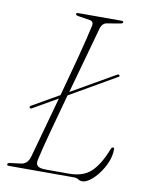

<svg xmlns="http://www.w3.org/2000/svg" viewBox="-81 -758 631 827"><g transform="rotate(10 234.0 -345.0)"><path d="M58 -263.5Q56.5 -269.5 64 -272.5L180 -339Q204.5 -428.5 226.8 -513.2Q249 -598 262 -657Q265.5 -675.5 248.5 -679L197.5 -687Q185 -689 185 -695Q185 -700 196.5 -700H382Q391.5 -700 391.5 -695Q391.5 -689 378 -687L324.5 -678Q303.5 -676 295.5 -650Q281.5 -597.5 259.5 -519.8Q237.5 -442 214.5 -358.5L406 -468.5Q414 -471.5 415.5 -466Q417.5 -460.5 409.5 -458L210 -343Q186.5 -257.5 165 -178.5Q143.5 -99.5 132 -47Q128 -28.5 137.5 -20.2Q147 -12 174 -12H275Q336.5 -12 371 -44.5Q405.5 -77 432 -145Q436 -156 442 -156Q448 -156 447.5 -149Q447.5 -120.5 435.8 -92.2Q424 -64 406.5 -40.8Q389 -17.5 370.2 -3.5Q351.5 10.5 336 10.5Q325.5 10.5 318.2 5.2Q311 0 298.5 0H16.5Q3.5 0 5.5 -6Q6 -12.5 20 -13.5L64 -19Q91 -22.5 101 -53.5Q115.5 -106 135.2 -176.8Q155 -247.5 175.5 -323L67.5 -261Q60 -258 58 -263.5Z"/></g></svg>

Font: Fraunces 72pt Thin
Style: Italic
Weight: 100
Italic angle: -16°
Version: Version 1.000;[b76b70a41]